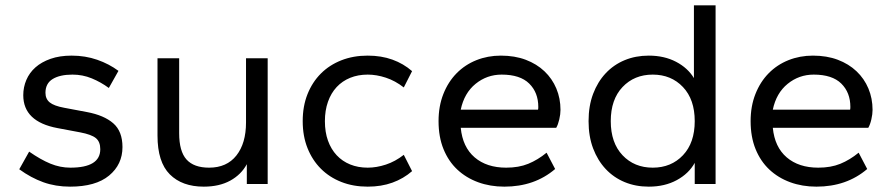

<svg xmlns="http://www.w3.org/2000/svg" viewBox="-20 -688 3335 718"><path d="M242 10Q188 10 142 -6.5Q96 -23 52 -55L89 -121Q132 -91 168.5 -76Q205 -61 243 -61Q355 -61 355 -130Q355 -158 338.5 -171.5Q322 -185 280 -193L195 -209Q67 -233 67 -332Q67 -362 78.5 -389Q90 -416 112.5 -436Q135 -456 169 -468Q203 -480 248 -480Q299 -480 343.5 -464.5Q388 -449 423 -423L387 -359Q357 -381 323 -395Q289 -409 251 -409Q204 -409 177 -392.5Q150 -376 150 -341Q150 -318 166 -305Q182 -292 220 -285L305 -269Q369 -257 403.5 -227Q438 -197 438 -138Q438 -73 388 -31.5Q338 10 242 10Z M742 10Q661 10 615 -36Q569 -82 569 -181V-470H650V-190Q650 -122 677.5 -91.5Q705 -61 762 -61Q828 -61 864 -106.5Q900 -152 900 -230V-470H981V0H903V-74Q882 -35 841 -12.5Q800 10 742 10Z M1355 10Q1301 10 1256.5 -7.5Q1212 -25 1180 -57Q1148 -89 1130 -134Q1112 -179 1112 -235Q1112 -291 1130 -336Q1148 -381 1180 -413Q1212 -445 1256.5 -462.5Q1301 -480 1355 -480Q1406 -480 1447.5 -465Q1489 -450 1521 -422L1490 -361Q1458 -386 1423 -397.5Q1388 -409 1355 -409Q1319 -409 1289.5 -397Q1260 -385 1239 -362.5Q1218 -340 1206.5 -307.5Q1195 -275 1195 -235Q1195 -194 1206.5 -162Q1218 -130 1239 -107.5Q1260 -85 1289.5 -73Q1319 -61 1355 -61Q1388 -61 1423 -72.5Q1458 -84 1490 -109L1521 -48Q1489 -20 1447.5 -5Q1406 10 1355 10Z M1866 10Q1813 10 1768 -6.5Q1723 -23 1690 -54Q1657 -85 1638.5 -130.5Q1620 -176 1620 -235Q1620 -291 1638 -336.5Q1656 -382 1687.5 -414Q1719 -446 1761.5 -463Q1804 -480 1853 -480Q1905 -480 1946 -464.5Q1987 -449 2016 -421.5Q2045 -394 2060.5 -357Q2076 -320 2076 -277Q2076 -261 2071.5 -241.5Q2067 -222 2060 -210H1703Q1710 -138 1755 -99.5Q1800 -61 1873 -61Q1920 -61 1955.5 -75.5Q1991 -90 2024 -117L2056 -56Q1979 10 1866 10ZM1856 -409Q1801 -409 1758.5 -374.5Q1716 -340 1703 -278H1992Q1993 -281 1993 -288Q1993 -342 1959 -375.5Q1925 -409 1856 -409Z M2406 10Q2357 10 2316 -7Q2275 -24 2245 -56Q2215 -88 2198 -133Q2181 -178 2181 -235Q2181 -292 2198 -337Q2215 -382 2245 -414Q2275 -446 2316 -463Q2357 -480 2406 -480Q2464 -480 2508 -457Q2552 -434 2575 -396V-668H2656V0H2578V-79Q2556 -39 2511 -14.5Q2466 10 2406 10ZM2421 -61Q2490 -61 2534 -107.5Q2578 -154 2578 -235Q2578 -316 2534 -362.5Q2490 -409 2421 -409Q2352 -409 2308 -362.5Q2264 -316 2264 -235Q2264 -154 2308 -107.5Q2352 -61 2421 -61Z M3033 10Q2980 10 2935 -6.5Q2890 -23 2857 -54Q2824 -85 2805.5 -130.5Q2787 -176 2787 -235Q2787 -291 2805 -336.5Q2823 -382 2854.5 -414Q2886 -446 2928.5 -463Q2971 -480 3020 -480Q3072 -480 3113 -464.5Q3154 -449 3183 -421.5Q3212 -394 3227.5 -357Q3243 -320 3243 -277Q3243 -261 3238.5 -241.5Q3234 -222 3227 -210H2870Q2877 -138 2922 -99.5Q2967 -61 3040 -61Q3087 -61 3122.5 -75.5Q3158 -90 3191 -117L3223 -56Q3146 10 3033 10ZM3023 -409Q2968 -409 2925.5 -374.5Q2883 -340 2870 -278H3159Q3160 -281 3160 -288Q3160 -342 3126 -375.5Q3092 -409 3023 -409Z"/></svg>

Font: Celebes
Style: Regular
Weight: 400
Designer: Anugrah Pasau
Foundry: Lafontype
Version: Version 1.000; ttfautohint (v1.8.4)